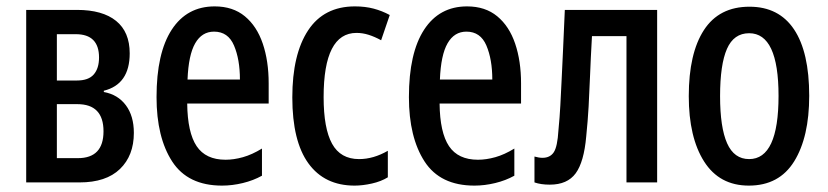

<svg xmlns="http://www.w3.org/2000/svg" viewBox="-20 -571 2591 601"><path d="M62 0V-540H221Q301 -540 343.5 -505.5Q386 -471 386 -404Q386 -307 305 -287V-283Q349 -275 374 -241.5Q399 -208 399 -155Q399 -84 355.5 -42Q312 0 229 0ZM158 -319H221Q257 -319 273.5 -338Q290 -357 290 -391Q290 -464 217 -464H158ZM158 -76H224Q304 -76 304 -160Q304 -245 222 -245H158Z M675 10Q568 10 519 -65.5Q470 -141 470 -267Q470 -405 517.5 -478Q565 -551 652 -551Q709 -551 746.5 -520Q784 -489 802.5 -434.5Q821 -380 821 -310V-247H566Q567 -156 595.5 -113.5Q624 -71 686 -71Q712 -71 740.5 -79Q769 -87 800 -106V-21Q773 -6 740 2Q707 10 675 10ZM567 -322H731Q731 -385 712.5 -428.5Q694 -472 650 -472Q612 -472 591 -435.5Q570 -399 567 -322Z M1090 10Q996 10 945.5 -59.5Q895 -129 895 -266Q895 -401 944.5 -476Q994 -551 1091 -551Q1123 -551 1149.5 -544Q1176 -537 1200 -524L1173 -445Q1153 -456 1134 -462Q1115 -468 1096 -468Q993 -468 993 -267Q993 -169 1019.5 -121Q1046 -73 1104 -73Q1149 -73 1194 -99V-16Q1173 -3 1144 3.5Q1115 10 1090 10Z M1465 10Q1358 10 1309 -65.5Q1260 -141 1260 -267Q1260 -405 1307.5 -478Q1355 -551 1442 -551Q1499 -551 1536.5 -520Q1574 -489 1592.5 -434.5Q1611 -380 1611 -310V-247H1356Q1357 -156 1385.5 -113.5Q1414 -71 1476 -71Q1502 -71 1530.5 -79Q1559 -87 1590 -106V-21Q1563 -6 1530 2Q1497 10 1465 10ZM1357 -322H1521Q1521 -385 1502.5 -428.5Q1484 -472 1440 -472Q1402 -472 1381 -435.5Q1360 -399 1357 -322Z M1701 7Q1673 7 1653 0V-81Q1667 -77 1678 -77Q1702 -77 1713.5 -94.5Q1725 -112 1728 -163Q1732 -204 1734 -241.5Q1736 -279 1738 -321Q1740 -363 1742.5 -416Q1745 -469 1748 -540H2037V0H1941V-458H1833Q1829 -387 1827 -334.5Q1825 -282 1822.5 -237.5Q1820 -193 1815 -144Q1808 -64 1782 -28.5Q1756 7 1701 7Z M2324 10Q2232 10 2184 -65.5Q2136 -141 2136 -270Q2136 -404 2183.5 -477Q2231 -550 2326 -550Q2418 -550 2465.5 -479Q2513 -408 2513 -271Q2513 -142 2466 -66Q2419 10 2324 10ZM2325 -73Q2417 -73 2417 -271Q2417 -467 2325 -467Q2277 -467 2255.5 -418Q2234 -369 2234 -270Q2234 -172 2256 -122.5Q2278 -73 2325 -73Z"/></svg>

Font: Noto Sans ExtraCondensed Medium
Style: Regular
Weight: 500
Width: 2
Designer: Monotype Design Team
Foundry: Monotype Imaging Inc.
Version: Version 2.013; ttfautohint (v1.8.4.7-5d5b)